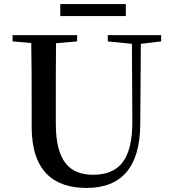

<svg xmlns="http://www.w3.org/2000/svg" viewBox="-20 -908 849 946"><path d="M277 -829H600V-888H277ZM511 -704 630 -692 632 -310C633 -122 567 -47 439 -47C322 -47 255 -114 255 -299V-397C255 -497 255 -597 256 -695L360 -704V-735H42V-704L134 -696C136 -596 136 -496 136 -397V-284C136 -64 245 18 407 18C577 18 670 -83 671 -296L674 -692L774 -704V-735H511Z"/></svg>

Font: Noto Serif JP SemiBold
Style: Regular
Weight: 600
Designer: Ryoko NISHIZUKA 西塚涼子 (kana & ideographs); Frank Grießhammer (Latin, Greek & Cyrillic); Wenlong ZHANG 张文龙 (bopomofo); San
Foundry: Adobe
Version: Version 2.001;hotconv 1.1.0;makeotfexe 2.6.0